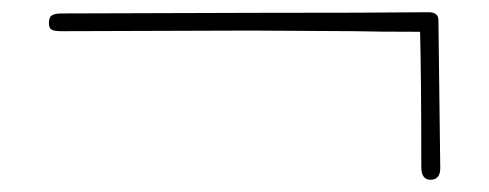

<svg xmlns="http://www.w3.org/2000/svg" viewBox="-20 -489 800 314"><path d="M669 -216Q669 -364 667 -437Q597 -437 558 -438L391 -439L86 -438H80Q69 -438 64.5 -440.5Q60 -443 60 -451Q60 -461 65 -464Q70 -467 81 -467L398 -468Q586 -468 681 -469Q697 -469 697 -456L700 -214Q700 -195 684 -195Q669 -195 669 -216Z"/></svg>

Font: Mali ExtraLight
Style: Regular
Weight: 275
Version: Version 1.000; ttfautohint (v1.6)